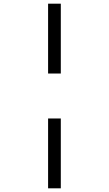

<svg xmlns="http://www.w3.org/2000/svg" viewBox="-20 -780 591 1042"><path d="M310 -381V-760H241V-381ZM310 242V-137H241V242Z"/></svg>

Font: OpenSansMMV
Style: Regular
Weight: 400
Designer: Steve Matteson
Foundry: Ascender Corporation
Version: Version 4.000